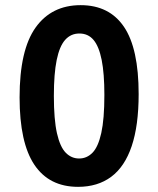

<svg xmlns="http://www.w3.org/2000/svg" viewBox="-20 -710 614 745"><path d="M385 -342Q385 -425 374.5 -477.5Q364 -530 343 -555Q322 -580 288 -580Q255 -580 233 -555.5Q211 -531 200 -477.5Q189 -424 189 -338Q189 -246 201 -193Q213 -140 235 -117.5Q257 -95 287 -95Q317 -95 339 -117.5Q361 -140 373 -194Q385 -248 385 -342ZM518 -345Q518 -223 491 -143Q464 -63 411.5 -24Q359 15 283 15Q171 15 113.5 -70.5Q56 -156 56 -332Q56 -516 118 -603Q180 -690 293 -690Q404 -690 461 -606Q518 -522 518 -345Z"/></svg>

Font: Yaldevi ExtraLight
Style: Regular
Weight: 200
Designer: Sol Matas, Rajitha Manaperi, Kosala Senevirathne
Foundry: Mooniak
Version: Version 1.100